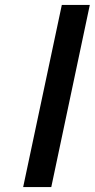

<svg xmlns="http://www.w3.org/2000/svg" viewBox="-20 -755 382 775"><path d="M73.5 0H187L342.5 -735H229.5Z"/></svg>

Font: League Gothic SemiExpanded Italic
Style: Regular
Weight: 400
Width: 6
Designer: The League of Moveable Type
Version: Version 1.600; ttfautohint (v1.8.3)